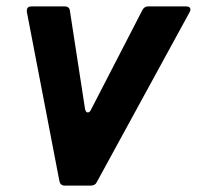

<svg xmlns="http://www.w3.org/2000/svg" viewBox="-20 -581 616 601"><path d="M283 -11Q278 0 264 0H183Q169 0 166 -14L64 -544V-548Q64 -561 79 -561H182Q198 -561 199 -546L246 -241Q248 -229 255 -229Q261 -229 265 -238L426 -550Q432 -561 444 -561H562Q576 -561 576 -551Q576 -547 573 -542Z"/></svg>

Font: Open Sauce Two
Style: Bold Italic
Weight: 700
Italic angle: -10°
Designer: Alfredo Marco Pradil
Foundry: Creative Sauce Fz LLC
Version: Version 1.477